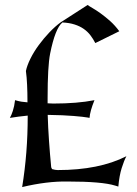

<svg xmlns="http://www.w3.org/2000/svg" viewBox="-20 -756 557 778"><path d="M69.8 2Q81.1 -67.9 86.7 -138.9Q92.3 -210 92.3 -287.6Q73.2 -285.6 55.2 -283.4Q37.1 -281.2 20 -278.3Q25.9 -288.1 32 -306.6Q38.1 -325.2 41 -350.1Q56.2 -345.7 66.7 -344Q77.1 -342.3 91.3 -341.3V-342.3Q91.3 -380.9 89.8 -412.1Q88.4 -443.4 85 -468.3Q89.4 -490.2 103.3 -518.3Q117.2 -546.4 137 -573.2Q156.7 -600.1 180.2 -624.8Q203.6 -649.4 226.6 -666L335 -735.8Q340.8 -731.4 355.2 -723.1Q369.6 -714.8 387.9 -701.7Q406.2 -688.5 426.3 -670.7Q446.3 -652.8 463.4 -629.4L366.2 -581.5Q357.4 -598.6 346.2 -613.3Q335 -627.9 319.3 -638.9Q303.7 -649.9 282.5 -656.7Q261.2 -663.6 232.9 -665Q203.6 -641.1 183.1 -538.6Q172.9 -487.3 172.9 -357.4V-337.4L195.8 -336.4Q293 -336.4 362.8 -350.1Q344.7 -305.7 342.8 -278.3L335 -279.8Q319.3 -282.7 278.3 -286.1Q237.3 -289.6 173.3 -290.5Q174.8 -239.3 178.5 -186.5Q182.1 -133.8 187.5 -78.1L190.9 -70.8Q204.1 -66.9 213.9 -66.9Q381.8 -66.9 492.2 -123Q482.9 -106 473.1 -75Q463.4 -43.9 459.5 0L446.8 -3.9Q393.6 -20.5 253.9 -20.5Q170.4 -22 69.8 2Z"/></svg>

Font: MedievalSharp
Style: Regular
Weight: 500
Version: Version 1.0